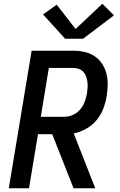

<svg xmlns="http://www.w3.org/2000/svg" viewBox="-20 -1006 640 1026"><path d="M27 0 149 -735H371Q402 -735 431.5 -728.5Q461 -722 485 -706Q509 -690 525 -666Q541 -642 548.5 -613.5Q556 -585 555.5 -554.5Q555 -524 550 -493Q545 -459 532 -425.5Q519 -392 496 -364Q473 -336 440.5 -318Q408 -300 374 -293L489 0H373L259 -289H183L135 0ZM198 -382H324Q347 -382 369.5 -392Q392 -402 408 -420.5Q424 -439 432.5 -462Q441 -485 445 -507Q447 -523 448 -538.5Q449 -554 447 -569Q445 -584 440 -598Q435 -612 425 -622.5Q415 -633 401 -638Q387 -643 371 -643H241ZM424 -799H328L210 -929L283 -981L384 -851L527 -986L589 -924Z"/></svg>

Font: Iosevka SS04 SmBd Ex Obl
Style: Regular
Weight: 600
Width: 7
Italic angle: -9°
Monospace: yes
Designer: Belleve Invis
Foundry: Belleve Invis
Version: Version 19.0.0; ttfautohint (v1.8.4)